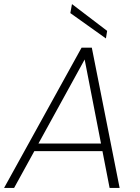

<svg xmlns="http://www.w3.org/2000/svg" viewBox="-38 -919 685 939"><path d="M-18 0H31L130 -180H463L498 0H547L411 -686H361ZM376 -628 456 -217H150ZM306 -855 480 -731 486 -768 314 -899Z"/></svg>

Font: Momo Neue ExtLt
Style: Italic
Weight: 200
Italic angle: -10°
Designer: Ninad Kale (Devanagari), Jonny Pinhorn (Latin)
Foundry: Indian Type Foundry
Version: 4.004